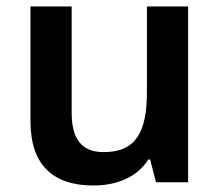

<svg xmlns="http://www.w3.org/2000/svg" viewBox="-20 -562 678 592"><path d="M560 -542H433V-278C433 -158 401 -93 300 -93C232 -93 201 -133 201 -214V-542H74V-188C74 -50 147 10 268 10C337 10 402 -14 437 -70H443L461 0H560Z"/></svg>

Font: Noto Sans Khmer UI SemiBold
Style: Regular
Weight: 600
Designer: Danh Hong and the Monotype Design Team
Foundry: Monotype Imaging Inc.
Version: Version 2.002